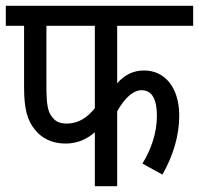

<svg xmlns="http://www.w3.org/2000/svg" viewBox="-20 -642 686 662"><path d="M384 -553H646V-622H0V-553H63V-342C63 -266 74 -227 101 -194C122 -168 156 -147 206 -147C249 -147 282 -164 307 -186V0H384V-258C410 -305 440 -331 468 -331C504 -331 521 -300 521 -243C521 -184 501 -126 471 -78L540 -40C577 -105 598 -174 598 -243C598 -343 546 -399 477 -399C439 -399 410 -384 384 -355ZM140 -553H307V-269C282 -238 252 -216 210 -216C190 -216 173 -221 161 -237C145 -256 140 -279 140 -349Z"/></svg>

Font: Noto Sans Devanagari UI Condensed
Style: Regular
Weight: 400
Width: 3
Designer: Jelle Bosma - Monotype Design Team
Foundry: Monotype Imaging Inc.
Version: Version 2.003